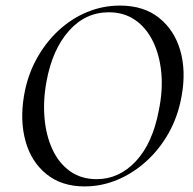

<svg xmlns="http://www.w3.org/2000/svg" viewBox="-20 -656 692 688"><path d="M283 12Q201 12 146.5 -32Q92 -76 71.5 -150Q51 -224 66 -313Q78 -384 110 -443Q142 -502 188.5 -545.5Q235 -589 291.5 -612.5Q348 -636 410 -636Q495 -636 550 -592Q605 -548 626 -475Q647 -402 631 -313Q618 -239 584.5 -179.5Q551 -120 503 -77Q455 -34 399 -11Q343 12 283 12ZM326 -14Q407 -14 467 -78.5Q527 -143 549 -260Q564 -332 558 -395.5Q552 -459 528 -508Q504 -557 464 -584.5Q424 -612 370 -612Q286 -612 227 -545.5Q168 -479 147 -366Q134 -297 139.5 -233.5Q145 -170 168 -120.5Q191 -71 231 -42.5Q271 -14 326 -14Z"/></svg>

Font: Cormorant Light Medium
Style: Italic
Weight: 500
Italic angle: -10°
Version: Version 4.000